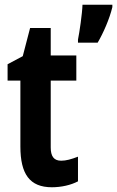

<svg xmlns="http://www.w3.org/2000/svg" viewBox="-20 -780 494 810"><path d="M454 -750V-760H328C327 -723 315 -642 309 -613V-600H392C416 -641 442 -700 454 -750ZM238 -102C207 -102 194 -121 194 -158V-440H302V-546H194V-662H107L76 -543L12 -509V-440H66V-162C66 -46 105 10 199 10C238 10 279 1 309 -15V-119C280 -108 259 -102 238 -102Z"/></svg>

Font: Noto Sans Gurmukhi ExtraCondensed
Style: Bold
Weight: 700
Width: 2
Designer: Jelle Bosma - Monotype Design Team
Foundry: Monotype Imaging Inc.
Version: Version 2.004